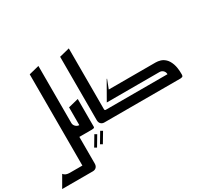

<svg xmlns="http://www.w3.org/2000/svg" viewBox="-368 -1082 1911 1750"><g transform="rotate(-30 587.0 -207.0)"><path d="M-173.3 333.3H149.3Q172 333.3 186 319.3Q200 305.3 200 280V-746.7L93.3 -720V240H-40Q-60 240 -76.7 234Q-93.3 228 -104 213.3ZM146.7 0H253.3V-93.3Q232 -93.3 216 -109.3Q200 -125.3 200 -146.7H146.7Z M290.7 165.3 353.3 60 330.7 46.7 268 152ZM352 165.3 414.7 60 392 46.7 329.3 152Z M226.7 0H332Q338.7 0 349.3 -2Q360 -4 360 -14.7V-306.7L253.3 -280V-93.3H226.7Z M520 -106.7V-746.7L413.3 -720V-53.3Q413.3 -28 427.3 -14Q441.3 0 464 0H573.3V-93.3H533.3Q520 -93.3 520 -106.7Z M546.7 0H1265.3Q1272 0 1282.7 -3.3Q1293.3 -6.7 1293.3 -28Q1293.3 -97.3 1278 -139.3Q1262.7 -181.3 1239.3 -203.3Q1216 -225.3 1190 -232.7Q1164 -240 1141.3 -240H648L684 -333.3H680L573.3 -146.7H1128Q1150.7 -146.7 1166 -131.3Q1181.3 -116 1181.3 -93.3H546.7Z"/></g></svg>

Font: Qahiri
Style: Regular
Weight: 400
Designer: Khaled Hosny
Foundry: Alif Type
Version: Version 3.00